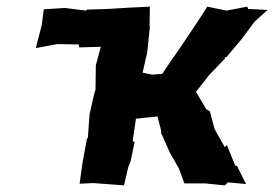

<svg xmlns="http://www.w3.org/2000/svg" viewBox="-20 -553 827 579"><path d="M455 -202 467 -155 465 -153 470 -143 493 -91 519 -46 536 0H597L658 6L667 -3L722 2L694 -54L690 -52L664 -116L658 -109L627 -164L613 -217L602 -224L571 -276L611 -327L659 -377L656 -379L663 -381L707 -433L748 -488L787 -523L728 -526L726 -533L663 -521L605 -533C584 -499 562 -467 540 -434C526 -414 513 -393 498 -373L469 -330L438 -328L410 -334L424 -395L432 -472L431 -474L432 -533L371 -530L305 -526L242 -524L239 -521L176 -529L112 -525L106 -478L88 -408L152 -420L217 -419L219 -410L284 -412L269 -356L268 -281L267 -280L264 -270L250 -208L245 -138L247 -141L242 -134L229 -63L220 1L261 -1L354 6L367 -50L374 -67L386 -125L380 -127L390 -195Z"/></svg>

Font: Asimov Print
Style: DIt
Weight: 250
Width: 0
Designer: Google
Version: Version 2.000980: 2014